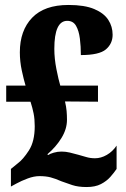

<svg xmlns="http://www.w3.org/2000/svg" viewBox="-20 -744 506 774"><path d="M329 10Q295 10 271 2Q247 -6 228 -13Q203 -24 184 -29Q165 -34 139 -34Q117 -34 91.5 -24.5Q66 -15 46 -4L24 8V-63L51 -85Q73 -101 96.5 -137.5Q120 -174 120 -235Q120 -264 115.5 -286.5Q111 -309 103 -334H5V-399H83Q76 -422 68 -459Q60 -496 60 -533Q60 -621 109.5 -672.5Q159 -724 256 -724Q321 -724 360 -707.5Q399 -691 416.5 -664Q434 -637 434 -604Q434 -568 407 -545Q380 -522 306 -522Q306 -557 302 -588.5Q298 -620 286.5 -640Q275 -660 251 -660Q199 -660 199 -547Q199 -508 207.5 -465Q216 -422 223 -399H375V-334L242 -335Q247 -314 248.5 -296.5Q250 -279 250 -261Q250 -224 228 -188Q206 -152 171 -122L174 -119Q181 -124 196.5 -128.5Q212 -133 228 -133Q245 -133 261.5 -129Q278 -125 296 -120Q311 -116 327.5 -111Q344 -106 363 -106Q387 -106 410.5 -119.5Q434 -133 450 -157V-63Q440 -48 425 -31Q410 -14 387 -2Q364 10 329 10Z"/></svg>

Font: Noto Serif Bengali ExtraCondensed Black
Style: Regular
Weight: 900
Width: 2
Designer: Juan Bruce, Universal Thirst, Indian Type Foundry and the Monotype Design Team.
Foundry: Monotype Imaging Inc.
Version: Version 2.003; ttfautohint (v1.8.4.7-5d5b)